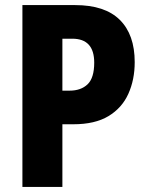

<svg xmlns="http://www.w3.org/2000/svg" viewBox="-20 -734 581 754"><path d="M275 -714Q392 -714 450.5 -656Q509 -598 509 -490Q509 -421 484 -365.5Q459 -310 406 -278Q353 -246 268 -246H225V0H68V-714ZM264 -582H225V-378H253Q298 -378 324 -403Q350 -428 350 -488Q350 -582 264 -582Z"/></svg>

Font: Noto Sans Hebrew Condensed ExtraBold
Style: Regular
Weight: 800
Width: 3
Designer: Monotype Design Team
Foundry: Monotype Imaging Inc.
Version: Version 2.004; ttfautohint (v1.8.4.7-5d5b)